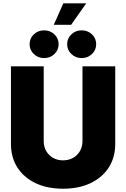

<svg xmlns="http://www.w3.org/2000/svg" viewBox="-20 -1127 760 1156"><path d="M359.4 9.3Q265.6 9.3 195.1 -23.9Q124.5 -57.1 85.2 -117.9Q45.9 -178.7 45.9 -261.2V-727.5H243.2V-277.8Q243.2 -243.7 258.3 -217.5Q273.4 -191.4 299.6 -176.5Q325.7 -161.6 359.4 -161.6Q393.6 -161.6 419.9 -176.5Q446.3 -191.4 461.4 -217.5Q476.6 -243.7 476.6 -277.8V-727.5H673.8V-261.2Q673.8 -178.7 634.3 -117.9Q594.7 -57.1 524.2 -23.9Q453.6 9.3 359.4 9.3ZM471.7 -777.3Q435.1 -777.3 409.7 -801.8Q384.3 -826.2 384.3 -860.8Q384.3 -896 409.7 -920.2Q435.1 -944.3 471.7 -944.3Q508.3 -944.3 533.7 -920.2Q559.1 -896 559.1 -860.8Q559.1 -826.2 533.7 -801.8Q508.3 -777.3 471.7 -777.3ZM245.6 -777.3Q209 -777.3 183.6 -801.8Q158.2 -826.2 158.2 -860.8Q158.2 -896 183.6 -920.2Q209 -944.3 245.6 -944.3Q282.2 -944.3 307.6 -920.2Q333 -896 333 -860.8Q333 -826.2 307.6 -801.8Q282.2 -777.3 245.6 -777.3ZM303.7 -977.5 361.3 -1106.9H499L408.2 -977.5Z"/></svg>

Font: Inter 16pt Black
Style: Regular
Weight: 900
Version: Version 4.001;git-66647c0bb